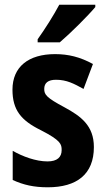

<svg xmlns="http://www.w3.org/2000/svg" viewBox="-20 -786 447 816"><path d="M385 -756V-766H232C208 -721 174 -667 140 -619V-606H234C282 -647 355 -720 385 -756ZM379 -161C379 -252 324 -292 254 -330C177 -371 168 -384 168 -408C168 -434 185 -447 218 -447C264 -447 295 -430 335 -408L375 -514C320 -544 270 -556 214 -556C101 -556 33 -502 33 -405C33 -318 70 -274 153 -233C239 -189 242 -173 242 -148C242 -118 223 -100 182 -100C132 -100 76 -121 34 -145V-21C80 0 124 10 183 10C306 10 379 -45 379 -161Z"/></svg>

Font: Noto Sans Gujarati UI Condensed
Style: Bold
Weight: 700
Width: 3
Designer: Jelle Bosma - Monotype Design Team, Universal Thirst
Foundry: Monotype Imaging Inc.
Version: Version 2.106